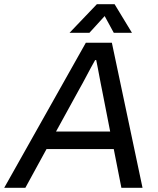

<svg xmlns="http://www.w3.org/2000/svg" viewBox="-61 -888 748 908"><path d="M-41 0 345 -686H468L613 0H513L477 -183H159L59 0ZM204 -266H460L423 -455Q419 -474 415.5 -492.5Q412 -511 408.5 -529.5Q405 -548 401.5 -566.5Q398 -585 394 -604H389Q379 -586 369 -568Q359 -550 349.5 -531.5Q340 -513 330 -495Q320 -477 310 -459ZM268 -733 397 -868H481L563 -733H477L434 -812L362 -733Z"/></svg>

Font: Archivo VF Beta
Style: Italic
Weight: 400
Italic angle: -10°
Designer: Hector Gatti
Foundry: Omnibus-Type
Version: Version 1.002